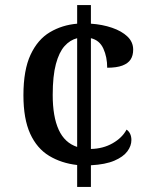

<svg xmlns="http://www.w3.org/2000/svg" viewBox="-20 -734 599 754"><path d="M283 -86Q221 -93 173 -122Q125 -151 98.5 -209Q72 -267 72 -360Q72 -459 100 -519Q128 -579 176 -607.5Q224 -636 283 -641V-714H337V-641Q382 -638 420 -625Q458 -612 480.5 -590.5Q503 -569 503 -539Q503 -516 493 -500.5Q483 -485 460.5 -476.5Q438 -468 401 -468Q401 -510 386 -543Q371 -576 337 -584V-149Q385 -150 422.5 -171.5Q460 -193 477 -225Q486 -219 491 -208.5Q496 -198 496 -184Q496 -161 480 -139.5Q464 -118 429 -103Q394 -88 337 -85V0H283ZM283 -584Q255 -577 233.5 -553Q212 -529 199.5 -482.5Q187 -436 187 -361Q187 -276 210.5 -224.5Q234 -173 283 -157Z"/></svg>

Font: Noto Serif Khojki Medium
Style: Regular
Weight: 500
Version: Version 2.003